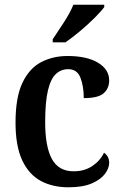

<svg xmlns="http://www.w3.org/2000/svg" viewBox="-20 -786 519 816"><path d="M271 10Q204 10 153.5 -17Q103 -44 74.5 -104.5Q46 -165 46 -265Q46 -373 75.5 -434.5Q105 -496 155 -522Q205 -548 267 -548Q349 -548 396.5 -519.5Q444 -491 444 -444Q444 -411 421 -390Q398 -369 336 -369Q336 -419 322 -455.5Q308 -492 270 -492Q240 -492 218 -472Q196 -452 184 -403Q172 -354 172 -266Q172 -163 200.5 -110.5Q229 -58 293 -58Q339 -58 372.5 -80.5Q406 -103 422 -137Q444 -122 444 -94Q444 -71 426 -47Q408 -23 370 -6.5Q332 10 271 10ZM204 -619Q225 -650 251.5 -691Q278 -732 292 -766H423V-756Q411 -739 382.5 -710.5Q354 -682 320 -653.5Q286 -625 258 -606H204Z"/></svg>

Font: Noto Serif Thai SemiCondensed SemiBold
Style: Regular
Weight: 600
Width: 4
Designer: Monotype Design Team
Foundry: Monotype Imaging Inc.
Version: Version 2.002; ttfautohint (v1.8.4.7-5d5b)